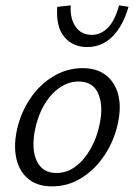

<svg xmlns="http://www.w3.org/2000/svg" viewBox="-20 -671 491 700"><path d="M169.9 8.5Q116.9 8.5 84.2 -17.9Q51.5 -44.3 40.4 -89.9Q29.3 -135.5 40.7 -192.4Q54.2 -257.8 89.1 -310.1Q124 -362.5 174.1 -392.5Q224.3 -422.6 281 -422.6Q332.8 -422.6 365.9 -397.1Q398.9 -371.5 410.8 -326.7Q422.7 -281.9 410.2 -223.3Q397.2 -160.2 362.7 -107.4Q328.3 -54.6 278.6 -23.1Q229 8.5 169.9 8.5ZM185.5 -40.3Q224.8 -40.3 257 -65.1Q289.1 -89.9 311.7 -130.9Q334.3 -171.9 343.5 -219.5Q357.3 -285.3 338.2 -329.6Q319.1 -373.9 266.4 -373.9Q230.6 -373.9 198.2 -351.9Q165.8 -329.9 142 -290.2Q118.2 -250.5 107.4 -196.7Q93.7 -125.5 114.7 -82.9Q135.7 -40.3 185.5 -40.3ZM297.7 -499.5Q245.7 -499.5 214.5 -536.3Q183.4 -573 188.7 -646L237.9 -651.5Q234.7 -604.9 255.1 -574.4Q275.5 -543.9 314.5 -543.9Q347.3 -543.9 373 -569.5Q398.6 -595.1 414.1 -651.5L448.5 -646Q428.1 -575.5 389.8 -537.5Q351.5 -499.5 297.7 -499.5Z"/></svg>

Font: Ysabeau
Style: Bold Italic
Weight: 700
Italic angle: -12°
Designer: Christian Thalmann (Catharsis Fonts)
Version: Version 2.002